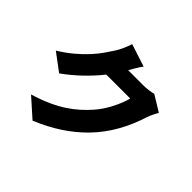

<svg xmlns="http://www.w3.org/2000/svg" viewBox="-199 -1041 1353 1353"><g transform="rotate(45 478.0 -364.0)"><path d="M875 -593Q865 -577 855 -556.5Q845 -536 837 -514Q769 -297 631.5 -154Q494 -11 284 75L146 -48Q224 -72 282.5 -98.5Q341 -125 386.5 -155Q432 -185 467.5 -217Q503 -249 533 -283Q556 -308 577 -340Q598 -372 614.5 -404.5Q631 -437 643 -468Q655 -499 660 -522H422Q371 -458 309 -399Q247 -340 181 -293L51 -390Q114 -429 161.5 -469.5Q209 -510 244 -548.5Q279 -587 304 -623Q329 -659 348 -689Q361 -709 376 -742Q391 -775 399 -803L568 -748Q551 -725 535.5 -698.5Q520 -672 509 -653H663Q686 -653 712 -656.5Q738 -660 757 -665Z"/></g></svg>

Font: Kinto Sans Black
Style: Regular
Weight: 900
Designer: Authors: Ryoko NISHIZUKA  (kana & ideographs); Paul D. Hunt (Latin, Greek & Cyrillic); Wenlong ZHANG  (bopomofo); Sandol
Foundry: Adobe Systems Incorporated, ookami Inc.
Version: Version 0.001